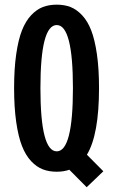

<svg xmlns="http://www.w3.org/2000/svg" viewBox="-20 -726 490 824"><path d="M223.5 11Q190.5 11 163.8 0.8Q137 -9.5 113.5 -34.5Q90 -59.5 74.2 -99.8Q58.5 -140 49.5 -202.8Q40.5 -265.5 40.5 -348Q40.5 -430.5 49.5 -493Q58.5 -555.5 74.2 -595.5Q90 -635.5 113.5 -660.5Q137 -685.5 163.8 -695.8Q190.5 -706 223.5 -706Q256.5 -706 282.8 -695.8Q309 -685.5 332.5 -660.5Q356 -635.5 371.5 -595.5Q387 -555.5 396 -493Q405 -430.5 405 -348Q405 -148 353 -62L423.5 9L352 77.5L277.5 2.5Q253.5 11 223.5 11ZM223.5 -76.5Q293 -76.5 293 -348Q293 -618.5 223.5 -618.5Q153.5 -618.5 153.5 -348Q153.5 -76.5 223.5 -76.5Z"/></svg>

Font: League Mono Condensed Medium
Style: Regular
Weight: 500
Width: 1
Designer: Tyler Finck
Foundry: The League of Moveable Type / Tyler Finck
Version: Version 2.210